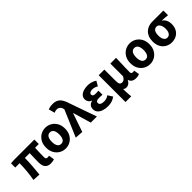

<svg xmlns="http://www.w3.org/2000/svg" viewBox="256 -2245 3879 3879"><g transform="rotate(-45 2196.0 -305.0)"><path d="M591 14Q530 14 494 -10Q458 -34 442 -76Q426 -118 426 -175Q426 -189 426.5 -217.5Q427 -246 428 -283.5Q429 -321 430 -361Q431 -401 432 -437H295Q295 -334 286 -218Q277 -102 266 9L103 0Q124 -114 134 -228Q144 -342 144 -437H20V-558L105 -564H693V-437H587Q584 -399 582.5 -356.5Q581 -314 580.5 -275.5Q580 -237 579.5 -208.5Q579 -180 579 -169Q579 -140 592 -129Q605 -118 630 -118Q644 -118 672 -123L691 -3Q676 4 649.5 9Q623 14 591 14Z M1017 14Q945 14 883 -21Q821 -56 782.5 -122.5Q744 -189 744 -282Q744 -376 782.5 -442Q821 -508 883 -543Q945 -578 1017 -578Q1089 -578 1150.5 -543Q1212 -508 1250.5 -442Q1289 -376 1289 -282Q1289 -189 1250.5 -122.5Q1212 -56 1150.5 -21Q1089 14 1017 14ZM1017 -118Q1071 -118 1097 -162.5Q1123 -207 1123 -282Q1123 -332 1111.5 -369Q1100 -406 1076.5 -426Q1053 -446 1017 -446Q981 -446 957 -426Q933 -406 921.5 -369Q910 -332 910 -282Q910 -207 936 -162.5Q962 -118 1017 -118Z M1486 12 1312 0 1554 -567 1550 -584Q1540 -629 1511 -652.5Q1482 -676 1446 -676Q1420 -676 1402.5 -671Q1385 -666 1366 -657L1330 -789Q1357 -800 1386 -806Q1415 -812 1465 -812Q1530 -812 1576.5 -787.5Q1623 -763 1656.5 -710.5Q1690 -658 1714 -575L1916 0H1741L1628 -386H1623Z M2224 14Q2152 14 2092 -5.5Q2032 -25 1997 -64Q1962 -103 1962 -161Q1962 -199 1975.5 -225.5Q1989 -252 2013.5 -269Q2038 -286 2072 -294V-299Q2029 -313 2007.5 -348Q1986 -383 1986 -417Q1986 -473 2019.5 -508.5Q2053 -544 2108 -561Q2163 -578 2226 -578Q2277 -578 2327.5 -563Q2378 -548 2420 -520L2360 -416Q2332 -434 2300 -444Q2268 -454 2235 -454Q2195 -454 2170 -438Q2145 -422 2145 -395Q2145 -369 2166 -356Q2187 -343 2228 -343Q2245 -343 2266 -344.5Q2287 -346 2307 -347V-231Q2282 -233 2257.5 -234Q2233 -235 2210 -235Q2164 -235 2142.5 -222Q2121 -209 2121 -177Q2121 -146 2152 -128.5Q2183 -111 2240 -111Q2267 -111 2301.5 -120.5Q2336 -130 2368 -155L2433 -52Q2379 -13 2328.5 0.5Q2278 14 2224 14Z M2531 202V-564H2693V-234Q2693 -173 2710 -149Q2727 -125 2764 -125Q2784 -125 2801 -132Q2818 -139 2833.5 -156Q2849 -173 2864 -201V-564H3028Q3026 -498 3023.5 -424Q3021 -350 3019 -282.5Q3017 -215 3017 -166Q3017 -139 3030 -128.5Q3043 -118 3067 -118Q3075 -118 3084 -119.5Q3093 -121 3103 -125L3123 -5Q3105 3 3083 8.5Q3061 14 3026 14Q2967 14 2931 -10Q2895 -34 2882 -81H2879Q2858 -38 2826 -14.5Q2794 9 2757 9Q2735 9 2716.5 3Q2698 -3 2683 -20Q2683 12 2683.5 39.5Q2684 67 2685.5 93Q2687 119 2689.5 145.5Q2692 172 2695 202Z M3428 14Q3356 14 3294 -21Q3232 -56 3193.5 -122.5Q3155 -189 3155 -282Q3155 -376 3193.5 -442Q3232 -508 3294 -543Q3356 -578 3428 -578Q3500 -578 3561.5 -543Q3623 -508 3661.5 -442Q3700 -376 3700 -282Q3700 -189 3661.5 -122.5Q3623 -56 3561.5 -21Q3500 14 3428 14ZM3428 -118Q3482 -118 3508 -162.5Q3534 -207 3534 -282Q3534 -332 3522.5 -369Q3511 -406 3487.5 -426Q3464 -446 3428 -446Q3392 -446 3368 -426Q3344 -406 3332.5 -369Q3321 -332 3321 -282Q3321 -207 3347 -162.5Q3373 -118 3428 -118Z M4049 14Q3976 14 3915.5 -19.5Q3855 -53 3819 -118Q3783 -183 3783 -276Q3783 -349 3805.5 -403.5Q3828 -458 3866.5 -493.5Q3905 -529 3954 -546.5Q4003 -564 4056 -564H4379V-431Q4333 -435 4297 -439Q4261 -443 4217 -444V-439Q4259 -414 4283 -364.5Q4307 -315 4307 -250Q4307 -168 4274 -109Q4241 -50 4182.5 -18Q4124 14 4049 14ZM4051 -118Q4082 -118 4105 -135.5Q4128 -153 4140.5 -186.5Q4153 -220 4153 -267Q4153 -313 4141.5 -350.5Q4130 -388 4107 -410.5Q4084 -433 4051 -433Q4020 -433 3997 -417Q3974 -401 3961.5 -366Q3949 -331 3949 -276Q3949 -226 3961.5 -190.5Q3974 -155 3997 -136.5Q4020 -118 4051 -118Z"/></g></svg>

Font: Noto Sans KR ExtraBold
Style: Regular
Weight: 800
Designer: Ryoko NISHIZUKA  (kana, bopomofo & ideographs); Paul D. Hunt (Latin, Greek & Cyrillic); Sandoll Communications , Soo-you
Foundry: Adobe
Version: Version 2.004-H2;hotconv 1.0.118;makeotfexe 2.5.65603